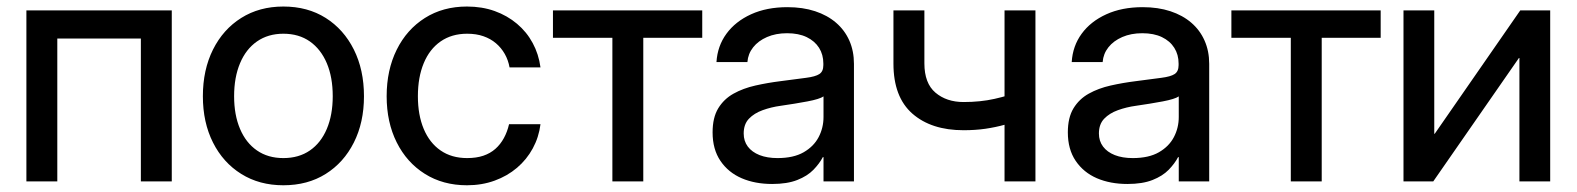

<svg xmlns="http://www.w3.org/2000/svg" viewBox="-20 -547 4755 579"><path d="M498 -515.6V0H404.8V-430.7H152.8V0H59.6V-515.6Z M834.5 11.7Q762.2 11.7 707.5 -22.5Q652.8 -56.6 622.3 -117.2Q591.8 -177.7 591.8 -256.8Q591.8 -336.4 622.3 -397.5Q652.8 -458.5 707.5 -492.9Q762.2 -527.3 834.5 -527.3Q907.7 -527.3 962.2 -492.9Q1016.6 -458.5 1047.1 -397.5Q1077.6 -336.4 1077.6 -256.8Q1077.6 -177.7 1047.1 -117.2Q1016.6 -56.6 962.2 -22.5Q907.7 11.7 834.5 11.7ZM834.5 -70.3Q881.3 -70.3 914.6 -93.3Q947.8 -116.2 965.6 -158.4Q983.4 -200.7 983.4 -256.8Q983.4 -314 965.6 -356.2Q947.8 -398.4 914.6 -421.9Q881.3 -445.3 834.5 -445.3Q788.6 -445.3 755.1 -422.1Q721.7 -398.9 703.9 -356.4Q686 -314 686 -256.8Q686 -200.2 703.9 -158.2Q721.7 -116.2 754.9 -93.3Q788.1 -70.3 834.5 -70.3Z M1388.2 11.7Q1315.9 11.7 1261.2 -22.7Q1206.5 -57.1 1176.3 -117.7Q1146 -178.2 1146 -256.8Q1146 -335.9 1176.3 -397Q1206.5 -458 1261.2 -492.7Q1315.9 -527.3 1388.2 -527.3Q1433.6 -527.3 1471.7 -513.7Q1509.8 -500 1539.1 -475.3Q1568.4 -450.7 1586.4 -417.2Q1604.5 -383.8 1609.9 -343.8H1516.6Q1512.7 -365.7 1502.2 -384.3Q1491.7 -402.8 1475.6 -416.5Q1459.5 -430.2 1438 -437.7Q1416.5 -445.3 1388.7 -445.3Q1342.3 -445.3 1308.8 -422.1Q1275.4 -398.9 1257.8 -356.4Q1240.2 -314 1240.2 -256.8Q1240.2 -200.2 1257.8 -158.2Q1275.4 -116.2 1308.6 -93.3Q1341.8 -70.3 1388.7 -70.3Q1416.5 -70.3 1437.5 -77.4Q1458.5 -84.5 1473.9 -98.1Q1489.3 -111.8 1499.5 -130.6Q1509.8 -149.4 1515.1 -172.4H1609.9Q1605 -133.3 1586.7 -99.6Q1568.4 -65.9 1539.1 -41Q1509.8 -16.1 1471.4 -2.2Q1433.1 11.7 1388.2 11.7Z M1826.7 0V-433.1H1647.5V-515.6H2097.7V-433.1H1919.9V0Z M2308.6 7.8Q2256.8 7.8 2216.6 -9.5Q2176.3 -26.9 2152.6 -61.8Q2128.9 -96.7 2128.9 -147.9Q2128.9 -192.4 2146 -220.5Q2163.1 -248.5 2192.1 -264.6Q2221.2 -280.8 2258.1 -289.1Q2294.9 -297.4 2333.5 -302.2Q2382.3 -308.6 2410.6 -312.3Q2439 -315.9 2450.9 -323.7Q2462.9 -331.5 2462.9 -350.6V-355.5Q2462.9 -382.3 2450 -402.8Q2437 -423.3 2412.6 -435.1Q2388.2 -446.8 2353.5 -446.8Q2319.3 -446.8 2293 -435.3Q2266.6 -423.8 2251.2 -404.3Q2235.8 -384.8 2233.9 -359.9H2140.6Q2143.6 -408.2 2170.7 -445.3Q2197.8 -482.4 2244.9 -503.9Q2292 -525.4 2354.5 -525.4Q2400.9 -525.4 2438 -513.2Q2475.1 -501 2501.2 -478.5Q2527.3 -456.1 2541.3 -424.6Q2555.2 -393.1 2555.2 -354.5V0H2463.4V-73.2H2461.4Q2451.2 -53.7 2432.9 -34.9Q2414.6 -16.1 2384.3 -4.2Q2354 7.8 2308.6 7.8ZM2324.7 -70.3Q2373 -70.3 2403.6 -87.9Q2434.1 -105.5 2448.7 -133.5Q2463.4 -161.6 2463.4 -194.3V-256.3Q2458 -252.4 2445.6 -248.5Q2433.1 -244.6 2415 -241.2Q2397 -237.8 2376.2 -234.4Q2355.5 -231 2334.5 -228Q2305.7 -224.1 2280 -214.8Q2254.4 -205.6 2238.5 -189Q2222.7 -172.4 2222.7 -144.5Q2222.7 -121.6 2235.1 -105Q2247.6 -88.4 2270.5 -79.3Q2293.5 -70.3 2324.7 -70.3Z M2885.7 -154.3Q2788.6 -154.3 2731.4 -204.3Q2674.3 -254.4 2674.3 -355V-515.6H2767.6V-356Q2767.6 -295.9 2801 -267.6Q2834.5 -239.3 2885.7 -239.3Q2936.5 -239.3 2978.8 -248.8Q3021 -258.3 3064.5 -273.9V-188.5Q3038.1 -178.7 3010 -170.9Q2981.9 -163.1 2951.7 -158.7Q2921.4 -154.3 2885.7 -154.3ZM3009.3 0V-515.6H3102.5V0Z M3379.9 7.8Q3328.1 7.8 3287.8 -9.5Q3247.6 -26.9 3223.9 -61.8Q3200.2 -96.7 3200.2 -147.9Q3200.2 -192.4 3217.3 -220.5Q3234.4 -248.5 3263.4 -264.6Q3292.5 -280.8 3329.3 -289.1Q3366.2 -297.4 3404.8 -302.2Q3453.6 -308.6 3481.9 -312.3Q3510.3 -315.9 3522.2 -323.7Q3534.2 -331.5 3534.2 -350.6V-355.5Q3534.2 -382.3 3521.2 -402.8Q3508.3 -423.3 3483.9 -435.1Q3459.5 -446.8 3424.8 -446.8Q3390.6 -446.8 3364.3 -435.3Q3337.9 -423.8 3322.5 -404.3Q3307.1 -384.8 3305.2 -359.9H3211.9Q3214.8 -408.2 3241.9 -445.3Q3269 -482.4 3316.2 -503.9Q3363.3 -525.4 3425.8 -525.4Q3472.2 -525.4 3509.3 -513.2Q3546.4 -501 3572.5 -478.5Q3598.6 -456.1 3612.5 -424.6Q3626.5 -393.1 3626.5 -354.5V0H3534.7V-73.2H3532.7Q3522.5 -53.7 3504.2 -34.9Q3485.8 -16.1 3455.6 -4.2Q3425.3 7.8 3379.9 7.8ZM3396 -70.3Q3444.3 -70.3 3474.9 -87.9Q3505.4 -105.5 3520 -133.5Q3534.7 -161.6 3534.7 -194.3V-256.3Q3529.3 -252.4 3516.8 -248.5Q3504.4 -244.6 3486.3 -241.2Q3468.3 -237.8 3447.5 -234.4Q3426.8 -231 3405.8 -228Q3377 -224.1 3351.3 -214.8Q3325.7 -205.6 3309.8 -189Q3293.9 -172.4 3293.9 -144.5Q3293.9 -121.6 3306.4 -105Q3318.8 -88.4 3341.8 -79.3Q3364.7 -70.3 3396 -70.3Z M3872.6 0V-433.1H3693.4V-515.6H4143.6V-433.1H3965.8V0Z M4654.8 0H4562V-372.1H4560.5L4302.2 0H4212.4V-515.6H4305.2V-143.6H4306.6L4564.5 -515.6H4654.8Z"/></svg>

Font: Inter Cardless Display
Style: Regular
Weight: 400
Designer: Rasmus Andersson
Foundry: rsms
Version: Version 4.001;git-9221beed3